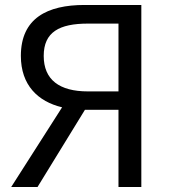

<svg xmlns="http://www.w3.org/2000/svg" viewBox="-20 -753 690 773"><path d="M334 -385C219 -385 156 -432 156 -528C156 -624 219 -658 334 -658H457V-385ZM25 0H131L322 -311H457V0H549V-733H320C171 -733 64 -680 64 -528C64 -410 133 -344 230 -321Z"/></svg>

Font: Noto Sans CJK JP
Style: Regular
Weight: 400
Designer: Ryoko NISHIZUKA 西塚涼子 (kana, bopomofo & ideographs); Paul D. Hunt (Latin, Greek & Cyrillic); Sandoll Communications 산돌커뮤니
Foundry: Adobe
Version: Version 2.004;hotconv 1.0.118;makeotfexe 2.5.65603